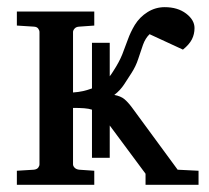

<svg xmlns="http://www.w3.org/2000/svg" viewBox="-20 -514 580 534"><path d="M532.2 0H384.8V-30.8L285.2 -165V-75.2H235.8V-209Q227.1 -211.9 214.4 -212.9Q201.7 -213.9 183.1 -213.9V-57.1Q183.1 -52.2 187.5 -47.6Q191.9 -43 200.2 -42L242.2 -39.1V0H26.9V-39.1L74.2 -42Q82.5 -43 86.2 -47.6Q89.8 -52.2 89.8 -57.1V-424.8Q89.8 -429.7 86.2 -434.6Q82.5 -439.5 74.2 -439.9L26.9 -442.9V-481.9H242.2V-442.9L200.2 -439.9Q191.9 -439.5 187.5 -434.6Q183.1 -429.7 183.1 -424.8V-256.8Q198.2 -257.8 211.2 -260.7Q224.1 -263.7 235.8 -268.1V-395H285.2V-301.8Q287.6 -305.2 290.3 -308.8Q293 -312.5 294.9 -315.9Q311.5 -341.3 320.1 -362.8Q328.6 -384.3 335.7 -404.3Q342.8 -424.3 355 -444.8Q368.7 -466.8 390.6 -480.5Q412.6 -494.1 438 -494.1Q474.1 -494.1 497.6 -476.3Q521 -458.5 521 -436Q521 -418.9 513.7 -404.5Q506.3 -390.1 488.8 -376L396 -418.9Q384.3 -407.7 377.7 -389.4Q371.1 -371.1 364.5 -350.3Q357.9 -329.6 345.2 -310.1Q336.9 -297.4 325.7 -280Q314.5 -262.7 297.9 -250Q315.9 -246.6 325.9 -238.3Q335.9 -230 347.2 -214.8L474.1 -42L532.2 -39.1Z"/></svg>

Font: Charis
Style: Regular
Weight: 400
Designer: Walt Agee, Miriam Martin, Annie Olsen, Victor Gaultney, Lorna Priest, Alan Ward, Bob Hallissy, Martin Hosken, Sharon Cor
Foundry: SIL Global
Version: Version 7.000